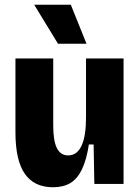

<svg xmlns="http://www.w3.org/2000/svg" viewBox="-20 -774 591 808"><path d="M203 14Q124 14 84.5 -42.5Q45 -99 45 -217V-528H204V-246Q204 -181 219.5 -150.5Q235 -120 267 -120Q286 -120 300 -130.5Q314 -141 323.5 -161.5Q333 -182 337.5 -212Q342 -242 342 -280V-528H500V-221V0H377L374 -166H354Q344 -101 325 -61.5Q306 -22 276.5 -4Q247 14 203 14ZM224 -590 124 -754H278L344 -590Z"/></svg>

Font: Bricolage Grotesque 24pt SemiCondensed ExtraBold
Style: Regular
Weight: 800
Width: 4
Designer: Mathieu Triay
Foundry: Atelier Triay
Version: Version 1.001;gftools[0.9.33.dev8+g029e19f]